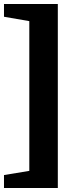

<svg xmlns="http://www.w3.org/2000/svg" viewBox="-36 -755 387 963"><path d="M254 -735V188H-16V123L111 102V-649L-16 -671V-735Z"/></svg>

Font: Piazzolla SC ExtraBold
Style: Regular
Weight: 800
Designer: Juan Pablo del Peral
Foundry: Huerta Tipografica
Version: Version 1.330